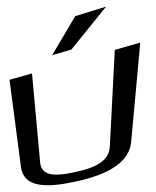

<svg xmlns="http://www.w3.org/2000/svg" viewBox="-117 -997 863 1063"><g transform="rotate(-5 314.5 -465.5)"><path d="M261 -47C152 -33 74 -40 74 -117L72 -612L-55 -588L-34 -101C-29 14 97 26 255 6C455 -18 567 -81 586 -187L684 -730L540 -702L466 -171C455 -90 373 -61 261 -47ZM513 -945 338 -907 192 -703 301 -725Z"/></g></svg>

Font: Gamestation Warped
Style: Regular
Weight: 400
Designer: Jonas Hecksher
Foundry: Jonas Hecksher, Playtypeª, e-types AS
Version: Version 1.003